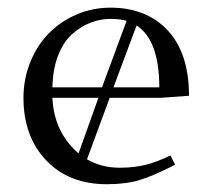

<svg xmlns="http://www.w3.org/2000/svg" viewBox="-20 -472 550 499"><path d="M41 -217.8Q41 -267.6 59.1 -311.5Q77.1 -355.5 107.7 -386.2Q138.2 -417 179.7 -434.6Q221.2 -452.1 267.1 -452.1Q360.8 -452.1 416 -392.8Q471.2 -333.5 471.2 -223.1L397.9 -217.8H265.1L206.1 -58.1Q243.2 -36.1 291 -36.1Q329.1 -36.1 358.9 -43.7Q388.7 -51.3 422.9 -67.9L435.1 -43.9Q378.9 -15.1 343.3 -4.2Q307.6 6.8 257.8 6.8Q159.2 6.8 100.1 -55.2Q41 -117.2 41 -217.8ZM116.2 -217.8Q120.1 -128.9 184.1 -73.2L235.8 -217.8ZM116.2 -245.1H245.1L309.1 -418Q291.5 -422.9 267.1 -422.9Q240.7 -422.9 215.8 -413.3Q190.9 -403.8 168.2 -384Q145.5 -364.3 131.3 -328.4Q117.2 -292.5 116.2 -245.1ZM274.9 -245.1H394Q394 -367.7 335 -405.8Z"/></svg>

Font: Dehuti Alt
Style: Book
Weight: 400
Version: Version 1.2